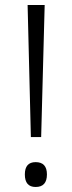

<svg xmlns="http://www.w3.org/2000/svg" viewBox="-20 -734 286 765"><path d="M144 -188H103L90 -714H158ZM79 -39Q79 -88 122 -88Q167 -88 167 -39Q167 11 122 11Q79 11 79 -39Z"/></svg>

Font: Noto Sans Myanmar Light
Style: Regular
Weight: 300
Designer: Monotype Design Team
Foundry: Monotype Imaging Inc.
Version: Version 2.107; ttfautohint (v1.8.4.7-5d5b)